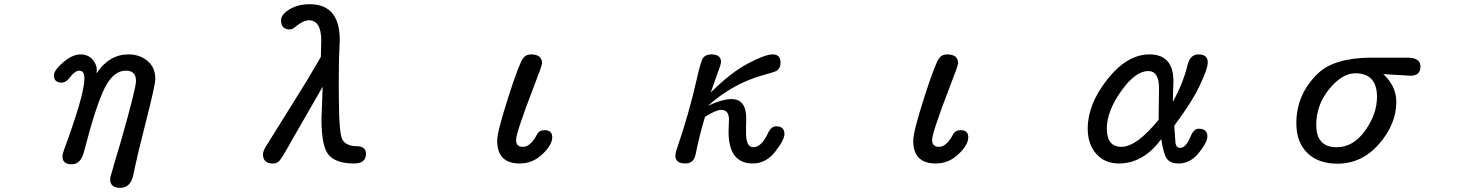

<svg xmlns="http://www.w3.org/2000/svg" viewBox="-20 -783 7040 923"><path d="M444.3 -430.7Q504.9 -521.5 597.7 -521.5Q651.4 -521.5 689 -490.2Q726.6 -459 726.6 -403.3Q726.6 -375 684.1 -209Q641.6 -43 621.1 56.6Q608.4 120.1 557.6 120.1Q509.8 120.1 509.8 79.1Q509.8 67.4 517.6 44.9L530.3 0L564.5 -115.2Q633.8 -359.4 633.8 -393.6Q633.8 -443.4 585 -443.4Q526.4 -443.4 484.9 -363.3Q443.4 -283.2 383.8 -53.7Q368.2 6.8 325.2 6.8Q280.3 6.8 280.3 -30.3Q280.3 -43 289.1 -66.4Q385.7 -328.1 385.7 -405.3Q385.7 -443.4 361.3 -443.4Q339.8 -443.4 313.5 -408.2Q295.9 -385.7 277.3 -385.7Q239.3 -385.7 239.3 -420.9Q239.3 -445.3 283.7 -483.4Q328.1 -521.5 367.2 -521.5Q402.3 -521.5 423.8 -498Q445.3 -474.6 445.3 -446.3L444.3 -435.5Z M1522.5 -509.8 1524.4 -586.9Q1524.4 -685.5 1464.8 -685.5Q1437.5 -685.5 1396.5 -651.4Q1384.8 -641.6 1373 -641.6Q1331.1 -641.6 1331.1 -684.6Q1331.1 -713.9 1372.1 -738.3Q1413.1 -762.7 1468.8 -762.7Q1613.3 -762.7 1613.3 -590.8L1609.4 -494.1L1608.4 -368.2L1609.4 -282.2Q1610.4 -139.6 1627 -109.4Q1647.5 -80.1 1696.3 -80.1Q1739.3 -79.1 1739.3 -43Q1739.3 2.9 1681.6 2.9Q1598.6 2.9 1562 -36.1Q1525.4 -75.2 1525.4 -210.9L1531.2 -366.2L1385.7 -113.3Q1332 -16.6 1320.3 -6.8Q1308.6 2.9 1291 2.9Q1244.1 2.9 1244.1 -42Q1244.1 -59.6 1270.5 -98.6L1456.1 -396.5Z M2597.7 -157.2Q2634.8 -157.2 2634.8 -123Q2634.8 -86.9 2587.9 -42Q2541 2.9 2478.5 2.9Q2370.1 2.9 2370.1 -106.4Q2370.1 -149.4 2422.4 -312.5Q2474.6 -475.6 2495.1 -503.9Q2508.8 -521.5 2532.2 -521.5Q2585.9 -521.5 2585.9 -478.5Q2585.9 -468.8 2545.4 -364.3Q2504.9 -259.8 2482.9 -193.8Q2460.9 -127.9 2460.9 -110.4Q2460.9 -77.1 2494.1 -77.1Q2530.3 -77.1 2561.5 -136.7Q2572.3 -157.2 2597.7 -157.2Z M3383.8 -274.4Q3451.2 -306.6 3497.1 -306.6Q3567.4 -306.6 3567.4 -212.9L3566.4 -172.9V-143.6Q3566.4 -75.2 3601.6 -75.2Q3639.6 -75.2 3670.9 -140.6Q3686.5 -175.8 3710.9 -175.8Q3751 -175.8 3751 -138.7Q3751 -110.4 3706.5 -53.7Q3662.1 2.9 3598.6 2.9Q3482.4 2.9 3482.4 -150.4L3484.4 -208Q3484.4 -254.9 3446.3 -254.9Q3422.9 -254.9 3369.1 -221.7Q3340.8 -126 3324.2 -42Q3315.4 2.9 3275.4 2.9Q3226.6 2.9 3226.6 -34.2Q3226.6 -48.8 3236.3 -74.2Q3293 -241.2 3328.1 -396.5Q3349.6 -491.2 3359.4 -503.9Q3372.1 -521.5 3399.4 -521.5Q3446.3 -521.5 3446.3 -484.4L3442.4 -466.8L3396.5 -337.9Q3492.2 -433.6 3575.2 -477.5Q3658.2 -521.5 3694.3 -521.5Q3732.4 -521.5 3732.4 -481.4Q3732.4 -457 3714.8 -443.4Q3704.1 -436.5 3641.6 -419.9Q3498 -377.9 3383.8 -274.4Z M4597.7 -157.2Q4634.8 -157.2 4634.8 -123Q4634.8 -86.9 4587.9 -42Q4541 2.9 4478.5 2.9Q4370.1 2.9 4370.1 -106.4Q4370.1 -149.4 4422.4 -312.5Q4474.6 -475.6 4495.1 -503.9Q4508.8 -521.5 4532.2 -521.5Q4585.9 -521.5 4585.9 -478.5Q4585.9 -468.8 4545.4 -364.3Q4504.9 -259.8 4482.9 -193.8Q4460.9 -127.9 4460.9 -110.4Q4460.9 -77.1 4494.1 -77.1Q4530.3 -77.1 4561.5 -136.7Q4572.3 -157.2 4597.7 -157.2Z M5625 -178.7 5630.9 -94.7Q5634.8 -72.3 5654.3 -72.3Q5680.7 -72.3 5704.1 -127.9Q5718.8 -164.1 5742.2 -164.1Q5784.2 -164.1 5784.2 -127Q5784.2 -99.6 5743.2 -48.3Q5702.1 2.9 5646.5 2.9Q5606.4 2.9 5589.8 -19.5Q5573.2 -42 5562.5 -114.3Q5476.6 2.9 5358.4 2.9Q5291 2.9 5250 -43.5Q5209 -89.8 5209 -165Q5209 -282.2 5303.7 -401.9Q5398.4 -521.5 5505.9 -521.5Q5621.1 -521.5 5621.1 -391.6L5619.1 -335L5618.2 -293.9Q5667 -380.9 5688.5 -468.8Q5701.2 -521.5 5741.2 -521.5Q5786.1 -521.5 5786.1 -483.4Q5786.1 -453.1 5747.1 -371.1Q5708 -289.1 5625 -178.7ZM5549.8 -207 5551.8 -358.4Q5551.8 -441.4 5500 -441.4Q5437.5 -441.4 5369.1 -344.2Q5300.8 -247.1 5300.8 -165Q5300.8 -77.1 5371.1 -77.1Q5443.4 -77.1 5549.8 -207Z M6629.9 -426.8Q6692.4 -369.1 6692.4 -293Q6692.4 -186.5 6609.9 -91.3Q6527.3 3.9 6409.2 3.9Q6317.4 3.9 6264.6 -47.9Q6211.9 -99.6 6211.9 -190.4Q6211.9 -329.1 6314.5 -428.7Q6391.6 -503.9 6567.4 -505.9H6744.1Q6808.6 -505.9 6808.6 -463.9Q6808.6 -418.9 6760.7 -418.9ZM6495.1 -430.7Q6431.6 -430.7 6369.6 -354.5Q6307.6 -278.3 6307.6 -182.6Q6307.6 -75.2 6406.2 -75.2Q6485.4 -75.2 6542.5 -154.8Q6599.6 -234.4 6599.6 -317.4Q6599.6 -430.7 6495.1 -430.7Z"/></svg>

Font: MotoyaLMaru
Style: W3 mono
Weight: 400
Version: Version 1.01